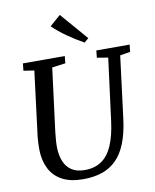

<svg xmlns="http://www.w3.org/2000/svg" viewBox="-105 -1072 937 1161"><g transform="rotate(-10 364.0 -491.5)"><path d="M660.6 -688.8 612.3 -306Q601.3 -220 577.2 -159.5Q553.1 -99 515.6 -61.8Q478 -24.5 427.1 -7.2Q376.1 10 311.7 10Q233.2 10 182.5 -17.4Q131.8 -44.7 106.8 -94Q81.7 -143.2 80 -208.3Q79.7 -227.3 80.4 -247.9Q81 -268.5 83.4 -290L133.4 -688.8L68.1 -698.7L72.8 -743H329.9L325.3 -699.1L243.1 -688.1L193.4 -298.9Q190.2 -271.6 188.7 -248.1Q187.1 -224.5 187.4 -204.6Q188.8 -156.3 204.1 -119.7Q219.4 -83.1 250.4 -63Q281.4 -42.9 329.9 -42.9Q391.6 -42.9 433.6 -71.9Q475.5 -100.8 500.8 -159.2Q526 -217.7 537.5 -306L586.9 -688.1L519.1 -699.1L523.4 -743H728.2L723.3 -699.1ZM462.2 -802.2Q438.7 -815.2 412.9 -831.2Q387.2 -847.2 362.1 -864.9Q336.9 -882.6 315.1 -900.6Q293.2 -918.6 277 -934.9L343.2 -993L488.7 -824.8Z"/></g></svg>

Font: Merriweather 7pt Light
Style: Italic
Weight: 300
Italic angle: -7.8°
Designer: Eben Sorkin
Foundry: Eben Sorkin
Version: Version 2.200;gftools[0.9.31]